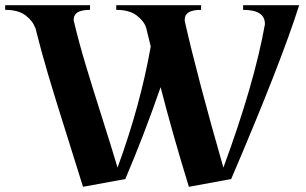

<svg xmlns="http://www.w3.org/2000/svg" viewBox="-51 -720 1181 740"><path d="M-31 -682V-700H296V-682Q233 -682 233 -645V-641Q253 -557 279 -470.5Q305 -384 341.5 -269.5Q378 -155 402 -74Q490 -314 530 -541L512 -614Q503 -640 475 -661Q447 -682 397 -682V-700H724V-682Q661 -682 661 -645V-639Q710 -422 810 -74Q929 -397 970 -626V-628Q970 -682 886 -682V-700H1102Q1033 -481 840 -30L677 0Q613 -208 568 -384Q504 -199 432 -30L269 0Q251 -59 206.5 -199.5Q162 -340 135 -431Q108 -522 85 -614H84Q75 -640 47 -661Q19 -682 -31 -682Z"/></svg>

Font: Uncial Antiqua
Style: Regular
Weight: 400
Designer: Astigmatic (AOETI)
Foundry: Astigmatic (AOETI)
Version: Version 1.000